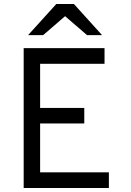

<svg xmlns="http://www.w3.org/2000/svg" viewBox="-20 -941 656 961"><path d="M98.5 0V-700H503.2V-621.5H180.8V-400.8H401.8V-323H180.8V-78.5H525V0ZM120.5 -765 261.8 -921H350L491 -765H415.8L305.8 -860L195.8 -765Z"/></svg>

Font: Overpass Mono Light
Style: Regular
Weight: 300
Monospace: yes
Designer: Delve Withrington, Dave Bailey
Foundry: Delve Fonts LLC
Version: Version 4.000